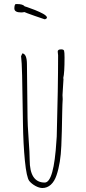

<svg xmlns="http://www.w3.org/2000/svg" viewBox="-20 -925 431 960"><path d="M203.1 -828.6Q206.5 -828.6 210.7 -831.3Q214.8 -834 214.8 -836.9Q214.8 -845.2 195.8 -856Q179.2 -865.2 154.8 -875Q128.4 -885.3 115.2 -889.6Q110.4 -891.1 107.2 -892.1Q104 -893.1 103 -893.6Q94.2 -904.8 64.5 -904.8H58.1Q51.8 -900.4 51.8 -882.8Q51.8 -862.8 85.9 -862.8Q93.8 -862.8 102.1 -864.7Q106 -862.3 153.6 -845.5Q201.2 -828.6 203.1 -828.6ZM262.7 -48.8Q283.2 -109.4 286.6 -195.8Q289.6 -262.7 291 -360.8Q292 -410.6 293.5 -429.2Q293.5 -435.1 293 -439.5Q292.5 -443.8 292.5 -449.2Q292.5 -458.5 294.9 -488.8Q297.4 -519 297.4 -528.8Q297.4 -532.2 296.4 -535.2Q302.7 -559.1 302.7 -637.2Q302.7 -664.6 300.3 -671.9Q297.4 -678.2 285.6 -678.2Q268.6 -678.2 268.6 -667L269.5 -658.2L270.5 -648.9Q270.5 -486.8 263.7 -242.2L262.2 -221.7Q249.5 -12.2 203.6 -12.2Q128.4 -12.2 128.4 -126Q128.4 -157.7 123 -231.9Q117.7 -306.2 117.7 -337.9L114.7 -603Q114.7 -655.3 91.8 -658.2L85.4 -644Q88.9 -617.7 90.6 -547.4Q92.3 -477.1 94.2 -343.3L94.7 -311Q96.2 -204.6 104.5 -121.1Q112.8 -37.6 126.5 -20Q138.2 -5.9 156.7 4.4Q175.3 14.6 191.4 15.1Q215.8 15.1 234.1 -1.5Q252.4 -18.1 262.7 -48.8Z"/></svg>

Font: Amatica SC
Style: Regular
Weight: 400
Designer: Vernon Adams, Ben Nathan
Foundry: newtypography
Version: Version 2.001